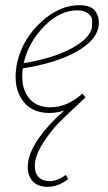

<svg xmlns="http://www.w3.org/2000/svg" viewBox="-20 -432 416 741"><path d="M286 -412Q334 -412 350 -386Q366 -360 360 -326Q348 -273 272.5 -231Q197 -189 68 -168Q59 -100 87.5 -59Q116 -18 175 -18Q240 -18 298 -71L310 -56Q308 -54 263 -12Q218 30 197 52.5Q176 75 149 115.5Q122 156 116 190Q110 226 125 246.5Q140 267 172 267Q202 267 234 243L243 259Q205 289 164 289Q120 289 101 261Q82 233 89 191Q104 105 228 -6Q201 4 171 4Q97 4 62.5 -51Q28 -106 47 -194Q68 -282 138.5 -347Q209 -412 286 -412ZM335 -326Q335 -338 335.5 -352.5Q336 -367 321 -379.5Q306 -392 278 -392Q212 -392 152.5 -332.5Q93 -273 73 -195Q73 -194 72.5 -191.5Q72 -189 71 -188Q185 -207 255.5 -245Q326 -283 335 -326Z"/></svg>

Font: EauTestText Extralight
Style: Italic
Weight: 250
Italic angle: -12°
Designer: Christian Thalmann (Catharsis Fonts)
Version: Version 0.001;PS 000.001;hotconv 1.0.88;makeotf.lib2.5.64775